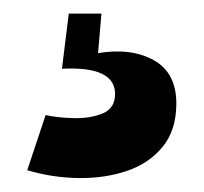

<svg xmlns="http://www.w3.org/2000/svg" viewBox="-20 -30 299 282"><path d="M20 220 47 139Q65 143 89 143.5Q113 144 131 136.5Q149 129 149 108Q149 67 71 71L81 -10H129L124 48Q173 40 206 58.5Q239 77 239 122Q239 161 219 185.5Q199 210 166.5 221Q134 232 95.5 231.5Q57 231 20 220Z"/></svg>

Font: Bricolage Grotesque 10pt Condensed Bricolage Grotesque 10pt Condensed Regular
Style: Bold
Weight: 700
Width: 3
Designer: Mathieu Triay
Foundry: Atelier Triay
Version: Version 1.000; ttfautohint (v1.8.4.7-5d5b);gftools[0.9.32]